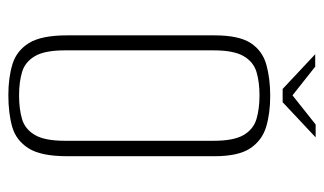

<svg xmlns="http://www.w3.org/2000/svg" viewBox="-174 -570 757 448"><g transform="rotate(90 204.0 -346.5)"><path d="M202 12Q162 12 130.5 2.5Q99 -7 81 -36Q63 -65 63 -125V-469Q63 -526 81 -553.5Q99 -581 131.5 -590Q164 -599 204 -599Q245 -599 276.5 -589.5Q308 -580 326.5 -552.5Q345 -525 345 -469V-125Q345 -64 326.5 -35Q308 -6 276.5 3Q245 12 202 12ZM203 -13Q235 -13 258.5 -20Q282 -27 295.5 -50Q309 -73 309 -120V-467Q309 -514 295.5 -537Q282 -560 258 -567Q234 -574 203 -574Q172 -574 148.5 -567Q125 -560 111.5 -537Q98 -514 98 -467V-120Q98 -73 111.5 -50Q125 -27 148.5 -20Q172 -13 203 -13ZM188 -628 107 -704H136L203 -651L271 -705H301L219 -628Z"/></g></svg>

Font: Alumni Sans Thin ExtraLight
Style: Regular
Weight: 250
Version: Version 1.018